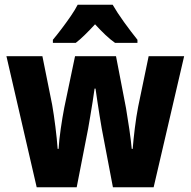

<svg xmlns="http://www.w3.org/2000/svg" viewBox="-20 -786 800 806"><path d="M407 -247Q403 -270 398 -301Q393 -332 388.5 -362.5Q384 -393 381 -414H377Q374 -390 369 -359.5Q364 -329 359 -298.5Q354 -268 350 -246L302 0H134L7 -550H158L199 -346Q206 -306 212.5 -254.5Q219 -203 222 -161H226Q228 -197 235 -245.5Q242 -294 250 -335L295 -550H467L509 -332Q516 -291 523 -243Q530 -195 533 -161H537Q540 -199 546 -248Q552 -297 560 -338L604 -550H753L625 0H454ZM453 -766Q472 -733 500.5 -693.5Q529 -654 557 -619V-606H463Q443 -620 422.5 -639.5Q402 -659 379 -684Q356 -659 335.5 -639Q315 -619 298 -606H202V-619Q218 -638 238.5 -665Q259 -692 277.5 -719Q296 -746 306 -766Z"/></svg>

Font: Noto Sans Devanagari Condensed ExtraBold
Style: Regular
Weight: 800
Width: 3
Designer: Jelle Bosma - Monotype Design Team
Foundry: Monotype Imaging Inc.
Version: Version 2.004; ttfautohint (v1.8.4.7-5d5b)